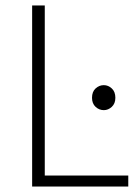

<svg xmlns="http://www.w3.org/2000/svg" viewBox="-20 -679 507 699"><path d="M97 0V-659H143V-40H447V0ZM358 -278Q341 -278 328 -290Q315 -302 315 -323Q315 -345 328 -357Q341 -369 358 -369Q374 -369 387 -357Q400 -345 400 -323Q400 -302 387 -290Q374 -278 358 -278Z"/></svg>

Font: Mada Light
Style: Regular
Weight: 300
Designer: Khaled Hosny
Version: Version 1.5